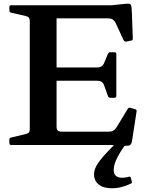

<svg xmlns="http://www.w3.org/2000/svg" viewBox="-20 -774 807 1025"><path d="M139 0V-746H282V-98Q282 -83 288.5 -77Q295 -71 309 -71H560Q575 -71 584.5 -76.5Q594 -82 602 -94L662 -193Q666 -201 676 -198L702 -191Q711 -188 709 -178L685 -23Q683 -11 679 -4.5Q675 2 665 3.5Q655 5 632 4L573 0ZM569 -252Q559 -252 556 -262L536 -318Q531 -332 522 -337.5Q513 -343 499 -343H282V-414H498Q513 -414 522 -420Q531 -426 536 -438L556 -486Q559 -495 569 -495H592Q601 -495 601 -485V-262Q601 -252 591 -252ZM654 -552Q646 -550 640 -559L597 -652Q590 -665 580.5 -670.5Q571 -676 557 -676H282V-746H576L653 -754Q667 -755 673 -753Q679 -751 681 -741Q683 -731 684 -708L689 -568Q689 -558 679 -557ZM40 0Q30 0 30 -10V-29Q30 -38 40 -40L116 -58Q131 -62 135 -68Q139 -74 139 -88V-210H282V0ZM30 -736Q30 -746 40 -746H282V-537H139V-659Q139 -672 135 -678.5Q131 -685 116 -689L40 -706Q30 -708 30 -718ZM577 231Q532 231 507 211Q482 191 482 156Q482 134 495.5 110Q509 86 538.5 53Q568 20 616 -26L648 0Q616 45 601.5 77Q587 109 587 133Q587 175 633 175Q642 175 651 173.5Q660 172 671 169Q676 168 678 174L684 197Q685 203 679 206Q657 217 630.5 224Q604 231 577 231Z"/></svg>

Font: Hahmlet SemiBold
Style: Regular
Weight: 600
Version: Version 1.002